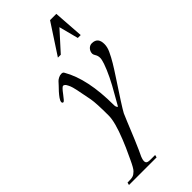

<svg xmlns="http://www.w3.org/2000/svg" viewBox="-312 -766 1126 1126"><g transform="rotate(-45 251.0 -202.5)"><path d="M276.5 -520 385.1 -640 416.6 -519H440.6L427.4 -708H375.4L252.5 -520ZM180 265.5C180 260.5 181 255 183 249L187 237L206 196C239.6 120.9 265.6 51.5 295 -16C307 -38.7 347.7 -102.3 417 -207C443.4 -247.2 471 -290.4 490 -332.5C498 -350.2 502 -367 502 -383C502 -417.6 488.6 -439 452 -439C429 -439 411 -417.2 411 -394C411 -388.7 413.7 -381.8 419 -373.5C424.3 -365.2 427 -355 427 -343C427 -334.3 424 -321 418 -303C401.3 -255 374 -198.7 336 -134L298 -67C291.3 -71 288 -79 288 -91C288 -235.7 264.3 -348.7 217 -430C214.3 -436 208.7 -439 200 -439C191.3 -439 183 -436.8 175 -432.5C156.2 -422.3 157.9 -418.9 141.5 -402.5C125.3 -386.3 105.1 -364.6 92 -345.5C85.3 -335.8 82 -327.8 82 -321.5C82 -315.2 85 -312 91 -312C95 -312 105.5 -323.5 122.5 -346.5C139.5 -369.5 151 -381.3 157 -382C172.4 -380.1 177.8 -364.4 185.5 -348C191.2 -336 201.3 -290 216 -210C220.7 -183.3 223 -136.3 223 -69C223 -33.7 209 18.7 181 88C171.7 112.7 154.7 151 130 203C114.7 236.3 102.8 257 94.5 265C74.6 284.1 66.1 287 23 287L19 303H248L252 287H215C190.6 287 180 283.1 180 265.5Z"/></g></svg>

Font: fbb
Style: Italic
Weight: 400
Italic angle: -12°
Designer: David J. Perry, Michael Sharpe
Version: Version 0.991